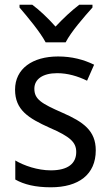

<svg xmlns="http://www.w3.org/2000/svg" viewBox="-20 -786 468 816"><path d="M174 -606H259C282 -651 338 -715 373 -754V-766H317C282 -739 252 -711 216 -673C184 -709 148 -743 117 -766H63V-754C98 -713 150 -651 174 -606ZM387 -147C387 -231 334 -268 245 -307C156 -346 126 -364 126 -409C126 -449 161 -475 223 -475C268 -475 311 -462 350 -443L380 -511C335 -533 285 -546 227 -546C118 -546 44 -494 44 -405C44 -319 100 -284 191 -243C279 -205 304 -181 304 -140C304 -92 270 -62 196 -62C140 -62 82 -82 45 -104V-23C82 -2 130 10 196 10C314 10 387 -44 387 -147Z"/></svg>

Font: Noto Sans Lao SemiCondensed
Style: Regular
Weight: 400
Width: 4
Designer: Monotype Design Team
Foundry: Monotype Imaging Inc.
Version: Version 2.003